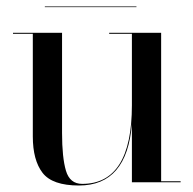

<svg xmlns="http://www.w3.org/2000/svg" viewBox="-20 -561 595 591"><path d="M118 -541H400V-539H118ZM476 -3H536V0H386V-180Q371 10 223 10Q141 10 111 -29Q81 -68 81 -141V-457H20V-460H171V-152Q171 -76 183 -35.5Q195 5 233 5Q386 5 386 -237V-457H316V-460H476Z"/></svg>

Font: Bodoni* 72
Style: Regular
Weight: 400
Version: Version 1.003